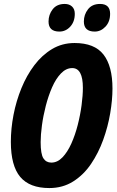

<svg xmlns="http://www.w3.org/2000/svg" viewBox="-20 -943 594 973"><path d="M230 10Q130 10 82.5 -46.5Q35 -103 35 -224Q35 -291 48.5 -361Q62 -431 88.5 -496Q115 -561 154 -612.5Q193 -664 244 -694.5Q295 -725 358 -725Q459 -725 504.5 -666.5Q550 -608 550 -494Q550 -437 538.5 -369Q527 -301 503 -234.5Q479 -168 441.5 -112.5Q404 -57 351 -23.5Q298 10 230 10ZM240 -119Q271 -119 296.5 -145.5Q322 -172 341.5 -215.5Q361 -259 374 -310Q387 -361 393.5 -410.5Q400 -460 400 -498Q400 -598 346 -598Q315 -598 289 -571Q263 -544 244 -500.5Q225 -457 212 -406.5Q199 -356 192.5 -307.5Q186 -259 186 -223Q186 -162 200 -140.5Q214 -119 240 -119ZM460 -783Q405 -783 405 -834Q405 -869 426 -896Q447 -923 487 -923Q538 -923 538 -873Q538 -833 514.5 -808Q491 -783 460 -783ZM281 -783Q226 -783 226 -834Q226 -869 247 -896Q268 -923 308 -923Q331 -923 345 -910Q359 -897 359 -873Q359 -833 336 -808Q313 -783 281 -783Z"/></svg>

Font: Noto Sans ExtraCondensed ExtraBold
Style: Italic
Weight: 800
Width: 2
Italic angle: -12°
Designer: Monotype Design Team
Foundry: Monotype Imaging Inc.
Version: Version 2.013; ttfautohint (v1.8.4.7-5d5b)